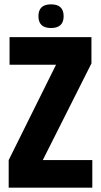

<svg xmlns="http://www.w3.org/2000/svg" viewBox="-20 -864 465 884"><path d="M273 -789.5Q273 -735 215 -735Q157 -735 157 -789.5Q157 -844 215 -844Q273 -844 273 -789.5ZM24 -693H401V-572L177 -127H405V0H20V-127L238 -566H24Z"/></svg>

Font: Khand
Style: Bold
Weight: 700
Designer: Devanagari: Sanchit Sawaria, Jyotish Sonowal; Latin: Satya Rajpurohit
Foundry: Indian Type Foundry
Version: Version 1.101;PS 1.0;hotconv 1.0.78;makeotf.lib2.5.61930; tt